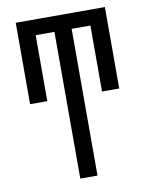

<svg xmlns="http://www.w3.org/2000/svg" viewBox="-83 -796 666 857"><g transform="rotate(-10 250.0 -367.5)"><path d="M211 0V-665H126V-366H48V-735H452V-366H374V-665H289V0Z"/></g></svg>

Font: Iosevka NFM
Style: Regular
Weight: 400
Monospace: yes
Designer: Belleve Invis
Foundry: Belleve Invis
Version: Version 29.0.4; ttfautohint (v1.8.4);Nerd Fonts 3.3.0